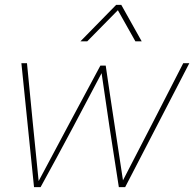

<svg xmlns="http://www.w3.org/2000/svg" viewBox="-20 -770 799 790"><path d="M759 -510H734C652 -350 569 -188 486 -28C462 -189 438 -340 415 -500H393C307 -339 224 -186 139 -25C122 -187 107 -348 91 -510H68L120 0H147C233 -156 330 -339 398 -469C419 -322 440 -183 469 0H495ZM311 -600H339L465 -728L537 -600H563L479 -750H458Z"/></svg>

Font: Nacelle Thin
Style: Italic
Weight: 100
Italic angle: -12°
Designer: Sora Sagano
Foundry: Sora Sagano
Version: Version 1.000;FEAKit 1.0